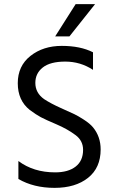

<svg xmlns="http://www.w3.org/2000/svg" viewBox="-20 -902 564 929"><path d="M316 -726H247L346 -882H440ZM467 -179Q467 -90 406 -41.5Q345 7 244 7Q143 7 69 -36V-123Q142 -68 247 -68Q310 -68 346 -96Q382 -124 382 -177Q382 -221 346 -248Q306 -278 253 -300.5Q200 -323 177.5 -335Q155 -347 124 -370Q66 -416 66 -499.5Q66 -583 127.5 -631.5Q189 -680 279 -680Q369 -680 430 -649V-564Q369 -604 296 -604Q223 -604 187 -575.5Q151 -547 151 -501Q151 -452 194 -422Q226 -401 274 -379.5Q322 -358 340 -349.5Q358 -341 386.5 -322.5Q415 -304 430 -286Q467 -241 467 -179Z"/></svg>

Font: Hind Colombo
Style: Regular
Weight: 400
Designer: Jyotish Sonowal, Aditi Pimprikar
Foundry: Indian Type Foundry
Version: Version 1.000;PS 1.0;hotconv 1.0.86;makeotf.lib2.5.63406; tt